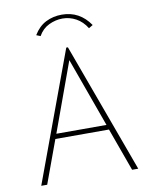

<svg xmlns="http://www.w3.org/2000/svg" viewBox="-88 -859 726 924"><g transform="rotate(-10 275.0 -397.0)"><path d="M482 0 406 -210H144L67 0H38L272 -634H280L512 0ZM276 -572 153 -234H398ZM160 -710 140 -718Q164 -758 199.5 -776Q235 -794 278 -794Q365 -794 416 -719L396 -707Q375 -741 344 -758Q313 -775 278 -775Q244 -775 211.5 -759.5Q179 -744 160 -710Z"/></g></svg>

Font: Inconsolata SemiExpanded ExtraLight
Style: Regular
Weight: 200
Width: 6
Monospace: yes
Designer: Raph Levien, Cyreal, Brenton Simpson
Foundry: Raph Levien, Cyreal, Google
Version: Version 3.001; ttfautohint (v1.8.2.53-6de2)